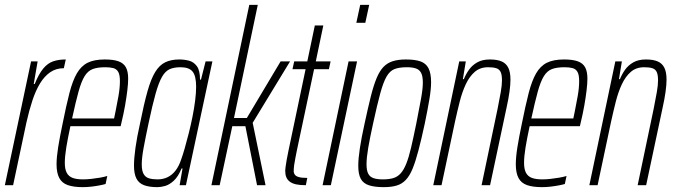

<svg xmlns="http://www.w3.org/2000/svg" viewBox="-20 -763 2776 791"><path d="M0 0 108 -510H135L119 -417H123Q140 -459 158.5 -481Q177 -503 199.5 -510.5Q222 -518 251 -518L243 -482Q211 -482 187 -465.5Q163 -449 145 -419.5Q127 -390 113.5 -349Q100 -308 89 -259L34 0Z M321 8Q283 8 259 -0.5Q235 -9 224 -30Q213 -51 213 -86Q213 -115 219.5 -156Q226 -197 238 -254Q253 -329 266 -379.5Q279 -430 296.5 -460.5Q314 -491 341 -504.5Q368 -518 412 -518Q447 -518 468 -510.5Q489 -503 498.5 -486Q508 -469 508 -439Q508 -419 504.5 -390Q501 -361 495 -327Q489 -293 480 -256L477 -243H270Q259 -192 253 -155Q247 -118 247 -92Q247 -66 255 -51Q263 -36 279.5 -30Q296 -24 322 -24Q338 -24 356 -26Q374 -28 391.5 -31Q409 -34 422 -38L415 -5Q405 -2 389 1Q373 4 355.5 6Q338 8 321 8ZM277 -275H450L456 -304Q462 -333 468 -367Q474 -401 474 -429Q474 -455 467 -467Q460 -479 446.5 -482.5Q433 -486 414 -486Q382 -486 362 -478.5Q342 -471 328.5 -449Q315 -427 303.5 -385.5Q292 -344 277 -275Z M628 8Q595 8 573.5 0Q552 -8 542 -27.5Q532 -47 532 -81Q532 -110 538 -153.5Q544 -197 557 -255Q573 -335 587.5 -386.5Q602 -438 619.5 -466.5Q637 -495 661 -506.5Q685 -518 719 -518Q739 -518 758.5 -513Q778 -508 791 -490.5Q804 -473 804 -435H808L827 -510H855L746 0H720L732 -69H728Q714 -35 696 -18.5Q678 -2 660.5 3Q643 8 628 8ZM629 -24Q652 -24 670.5 -33Q689 -42 703 -60Q717 -78 726 -105Q733 -124 741 -152Q749 -180 757.5 -213.5Q766 -247 773 -282Q780 -317 784 -349Q788 -381 788 -406Q788 -450 773.5 -468Q759 -486 724 -486Q697 -486 679 -478Q661 -470 647.5 -446.5Q634 -423 621 -377Q608 -331 592 -255Q579 -194 571.5 -153Q564 -112 564 -86Q564 -60 571.5 -46.5Q579 -33 593.5 -28.5Q608 -24 629 -24Z M851 0 1007 -743H1042L944 -277H997L1136 -510H1175L1021 -257L1074 0H1039L991 -243H937L885 0Z M1240 0Q1216 0 1200 -3.5Q1184 -7 1174 -14.5Q1164 -22 1159.5 -33Q1155 -44 1155 -60Q1155 -64 1156.5 -75.5Q1158 -87 1161 -104Q1164 -121 1168 -140L1239 -478H1185L1192 -510H1246L1277 -658H1312L1281 -510H1342L1335 -478H1274L1203 -143Q1200 -127 1197 -112.5Q1194 -98 1192 -84Q1190 -70 1190 -57Q1190 -50 1194.5 -43.5Q1199 -37 1211 -33.5Q1223 -30 1246 -30Z M1448 -669 1464 -743H1501L1485 -669ZM1309 0 1416 -510H1451L1343 0Z M1561 8Q1524 8 1500.5 0.5Q1477 -7 1466.5 -26Q1456 -45 1456 -80Q1456 -109 1462.5 -152Q1469 -195 1482 -254Q1496 -319 1507.5 -365Q1519 -411 1531.5 -441Q1544 -471 1560 -487.5Q1576 -504 1598.5 -511Q1621 -518 1652 -518Q1690 -518 1712.5 -510Q1735 -502 1745.5 -481.5Q1756 -461 1756 -424Q1756 -396 1749 -354Q1742 -312 1730 -254Q1716 -189 1704 -143.5Q1692 -98 1680 -68.5Q1668 -39 1652 -22Q1636 -5 1614 1.5Q1592 8 1561 8ZM1557 -24Q1582 -24 1599.5 -29Q1617 -34 1630 -48Q1643 -62 1653.5 -88Q1664 -114 1673.5 -154.5Q1683 -195 1695 -254Q1707 -315 1714.5 -356Q1722 -397 1722 -423Q1722 -449 1715 -462.5Q1708 -476 1693.5 -481Q1679 -486 1656 -486Q1625 -486 1605.5 -478.5Q1586 -471 1572.5 -447.5Q1559 -424 1546.5 -378Q1534 -332 1517 -254Q1504 -195 1497 -154Q1490 -113 1490 -86Q1490 -61 1497 -47.5Q1504 -34 1519 -29Q1534 -24 1557 -24Z M1765 0 1872 -510H1899L1887 -437H1891Q1899 -457 1912 -475.5Q1925 -494 1946 -506Q1967 -518 1998 -518Q2028 -518 2046.5 -510Q2065 -502 2074 -484Q2083 -466 2083 -435Q2083 -414 2079 -385Q2075 -356 2067 -320L1999 0H1964L2030 -315Q2038 -355 2043 -383.5Q2048 -412 2048 -432Q2048 -455 2042.5 -466.5Q2037 -478 2024.5 -482Q2012 -486 1991 -486Q1958 -486 1936 -467Q1914 -448 1899 -416Q1884 -384 1874 -344.5Q1864 -305 1855 -264L1799 0Z M2213 8Q2175 8 2151 -0.5Q2127 -9 2116 -30Q2105 -51 2105 -86Q2105 -115 2111.5 -156Q2118 -197 2130 -254Q2145 -329 2158 -379.5Q2171 -430 2188.5 -460.5Q2206 -491 2233 -504.5Q2260 -518 2304 -518Q2339 -518 2360 -510.5Q2381 -503 2390.5 -486Q2400 -469 2400 -439Q2400 -419 2396.5 -390Q2393 -361 2387 -327Q2381 -293 2372 -256L2369 -243H2162Q2151 -192 2145 -155Q2139 -118 2139 -92Q2139 -66 2147 -51Q2155 -36 2171.5 -30Q2188 -24 2214 -24Q2230 -24 2248 -26Q2266 -28 2283.5 -31Q2301 -34 2314 -38L2307 -5Q2297 -2 2281 1Q2265 4 2247.5 6Q2230 8 2213 8ZM2169 -275H2342L2348 -304Q2354 -333 2360 -367Q2366 -401 2366 -429Q2366 -455 2359 -467Q2352 -479 2338.5 -482.5Q2325 -486 2306 -486Q2274 -486 2254 -478.5Q2234 -471 2220.5 -449Q2207 -427 2195.5 -385.5Q2184 -344 2169 -275Z M2408 0 2515 -510H2542L2530 -437H2534Q2542 -457 2555 -475.5Q2568 -494 2589 -506Q2610 -518 2641 -518Q2671 -518 2689.5 -510Q2708 -502 2717 -484Q2726 -466 2726 -435Q2726 -414 2722 -385Q2718 -356 2710 -320L2642 0H2607L2673 -315Q2681 -355 2686 -383.5Q2691 -412 2691 -432Q2691 -455 2685.5 -466.5Q2680 -478 2667.5 -482Q2655 -486 2634 -486Q2601 -486 2579 -467Q2557 -448 2542 -416Q2527 -384 2517 -344.5Q2507 -305 2498 -264L2442 0Z"/></svg>

Font: Saira UltraCondensed Thin
Style: Italic
Weight: 250
Width: 1
Italic angle: -12°
Designer: Hector Gatti with collaboration of the Omnibus-Type team
Foundry: Omnibus-Type
Version: Version 1.101